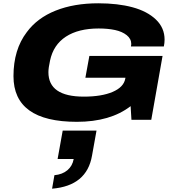

<svg xmlns="http://www.w3.org/2000/svg" viewBox="-20 -720 1052 1154"><path d="M441.9 12.2Q61 12.2 61 -262.2Q61 -421.9 141.1 -526.9Q204.1 -612.3 314.5 -656.2Q424.8 -700.2 570.8 -700.2Q688 -700.2 776.6 -676.3Q865.2 -652.3 917.2 -602.5Q969.2 -552.7 969.2 -481.9Q969.2 -461.9 964.8 -440.9H767.1Q769 -450.7 769 -455.1Q769 -486.8 741.7 -508.5Q714.4 -530.3 671.4 -539.6Q628.4 -548.8 573.2 -548.8Q451.7 -548.8 376.2 -499.8Q300.8 -450.7 280.8 -356Q271 -311.5 271 -286.1Q271 -139.2 483.9 -139.2Q590.8 -139.2 657.2 -167.7Q723.6 -196.3 732.9 -247.1L733.9 -252.9H493.2L517.1 -383.8H957L889.2 0H770L765.1 -82Q643.1 12.2 441.9 12.2ZM293 414.1 307.1 333Q355 328.6 385.3 303Q415.5 277.3 422.9 235.8H326.2L356.9 64.9H560.1L533.2 214.8Q502 397 293 414.1Z"/></svg>

Font: Archivo Expanded ExtraBold
Style: Italic
Weight: 800
Width: 7
Italic angle: -10°
Designer: Hector Gatti
Foundry: Omnibus-Type
Version: Version 2.001